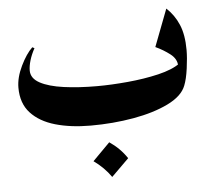

<svg xmlns="http://www.w3.org/2000/svg" viewBox="-43 -392 675 617"><g transform="rotate(-5 294.0 -84.0)"><path d="M82 -256.3Q71.3 -236.8 65.9 -218.5Q60.5 -200.2 60.5 -186Q60.5 -160.6 88.6 -145.5Q116.7 -130.4 164.8 -123.8Q212.9 -117.2 272 -117.2Q317.4 -117.2 370.8 -122.1Q424.3 -127 470.7 -137.9Q517.1 -148.9 541.5 -167L537.1 -158.7Q537.1 -181.6 515.9 -198Q494.6 -214.4 469.2 -226.1L515.1 -346.2Q540.5 -322.8 554.4 -290Q568.4 -257.3 568.4 -208Q568.4 -183.1 563.7 -148.9Q559.1 -114.7 550.8 -94.2Q538.1 -61.5 491.7 -38.8Q445.3 -16.1 379.2 -4.4Q313 7.3 240.7 7.3Q176.3 7.3 126.5 -7.1Q76.7 -21.5 48.1 -52.5Q19.5 -83.5 19.5 -134.3Q19.5 -167 37.4 -203.9Q55.2 -240.7 75.2 -259.8ZM294.9 65.9Q329.1 88.9 351.1 122.1L294.9 177.7Q272.9 146 239.3 122.1Z"/></g></svg>

Font: Lateef
Style: Bold
Weight: 700
Designer: SIL International
Foundry: SIL International
Version: Version 4.200